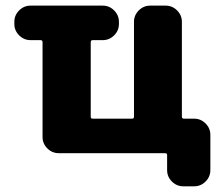

<svg xmlns="http://www.w3.org/2000/svg" viewBox="-20 -567 793 685"><path d="M346.7 -546.9Q370.1 -546.9 387.2 -529.8Q404.3 -512.7 404.3 -489.3V-481.4Q404.3 -458 387.2 -440.9Q370.1 -423.8 346.7 -423.8H310.5Q303.7 -423.8 303.7 -416V-150.4Q303.7 -143.6 310.5 -143.6H451.2Q458 -143.6 458 -150.4V-489.3Q458 -512.7 475.1 -529.8Q492.2 -546.9 515.6 -546.9H571.3Q594.7 -546.9 611.8 -529.8Q628.9 -512.7 628.9 -489.3V-150.4Q628.9 -143.6 636.7 -143.6H672.9Q696.3 -143.6 713.4 -126.5Q730.5 -109.4 730.5 -85.9V40Q730.5 63.5 713.4 80.6Q696.3 97.7 672.9 97.7H633.8Q610.4 97.7 593.3 80.6Q576.2 63.5 576.2 40V-13.7Q576.2 -20.5 568.4 -20.5H189.5Q166 -20.5 148.9 -37.6Q131.8 -54.7 131.8 -78.1V-416Q131.8 -423.8 125 -423.8H88.9Q65.4 -423.8 48.3 -440.9Q31.2 -458 31.2 -481.4V-489.3Q31.2 -512.7 48.3 -529.8Q65.4 -546.9 88.9 -546.9Z"/></svg>

Font: Gen Jyuu Gothic Heavy
Style: Bold
Weight: 900
Designer: [Source Han Sans]
Ryoko NISHIZUKA  (kana & ideographs); Paul D. Hunt (Latin, Greek & Cyrillic); Wenlong ZHANG  (bopomofo
Version: Version 1.002.20150607